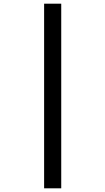

<svg xmlns="http://www.w3.org/2000/svg" viewBox="-20 -771 572 1041"><path d="M219.2 250V-751H312V250Z"/></svg>

Font: Lobster-Regular
Style: Regular
Weight: 400
Designer: Pablo Impallari
Foundry: Pablo Impallari
Version: Version 1.007; ttfautohint (v1.1) -l 8 -r 50 -G 50 -x 14 -D 